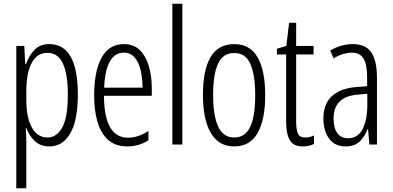

<svg xmlns="http://www.w3.org/2000/svg" viewBox="-20 -780 2120 1036"><path d="M246 -542Q400 -542 400 -270Q400 -130 359 -60Q318 10 247 10Q197 10 166.5 -20Q136 -50 122 -90H119Q120 -75 121 -56.5Q122 -38 122 -19V236H68V-532H111L116 -434H120Q137 -481 166.5 -511.5Q196 -542 246 -542ZM236 -495Q180 -495 151 -440Q122 -385 122 -289V-242Q122 -144 152.5 -91Q183 -38 236 -38Q285 -38 315.5 -91.5Q346 -145 346 -269Q346 -379 319.5 -437Q293 -495 236 -495Z M648 -542Q702 -542 735 -509Q768 -476 783.5 -422Q799 -368 799 -305V-263H541Q542 -37 671 -37Q727 -37 781 -74V-23Q756 -7 727.5 1.5Q699 10 667 10Q604 10 564.5 -24.5Q525 -59 506.5 -121Q488 -183 488 -265Q488 -395 528 -468.5Q568 -542 648 -542ZM648 -496Q601 -496 573.5 -449.5Q546 -403 542 -307H749Q749 -358 739 -401Q729 -444 706.5 -470Q684 -496 648 -496Z M964 0H910V-760H964Z M1411 -267Q1411 -134 1370 -62Q1329 10 1244 10Q1160 10 1117.5 -62.5Q1075 -135 1075 -268Q1075 -401 1116 -471.5Q1157 -542 1244 -542Q1329 -542 1370 -470.5Q1411 -399 1411 -267ZM1130 -268Q1130 -155 1157.5 -96.5Q1185 -38 1244 -38Q1302 -38 1329.5 -94.5Q1357 -151 1357 -267Q1357 -376 1331 -435Q1305 -494 1244 -494Q1183 -494 1156.5 -436.5Q1130 -379 1130 -268Z M1627 -38Q1639 -38 1651.5 -41Q1664 -44 1674 -49V-3Q1661 3 1646 6.5Q1631 10 1613 10Q1564 10 1544 -23.5Q1524 -57 1524 -123V-486H1474V-517L1525 -532L1540 -657H1578V-532H1672V-486H1578V-126Q1578 -81 1587.5 -59.5Q1597 -38 1627 -38Z M1884 -542Q1953 -542 1983.5 -497.5Q2014 -453 2014 -360V0H1973L1966 -84H1964Q1949 -44 1921.5 -17Q1894 10 1845 10Q1803 10 1776.5 -11Q1750 -32 1737.5 -66Q1725 -100 1725 -140Q1725 -219 1770.5 -261Q1816 -303 1900 -310L1961 -315V-358Q1961 -433 1941.5 -464.5Q1922 -496 1878 -496Q1857 -496 1832.5 -489Q1808 -482 1780 -465L1762 -507Q1819 -542 1884 -542ZM1906 -269Q1780 -257 1780 -141Q1780 -88 1800.5 -61Q1821 -34 1859 -34Q1911 -34 1936.5 -83.5Q1962 -133 1962 -216V-274Z"/></svg>

Font: Noto Sans Khmer ExtraCondensed Light
Style: Regular
Weight: 300
Width: 2
Designer: Danh Hong and the Monotype Design Team
Foundry: Monotype Imaging Inc.
Version: Version 2.004; ttfautohint (v1.8.4.7-5d5b)